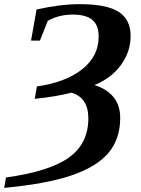

<svg xmlns="http://www.w3.org/2000/svg" viewBox="-62 -682 672 918"><path d="M104 -209.5 114.3 -268.6Q254.4 -289.1 332 -351.6Q409.7 -414.1 409.7 -506.8Q409.7 -562.5 378.9 -587.4Q348.1 -612.3 286.1 -612.3Q219.7 -612.3 166.5 -582.5L128.9 -487.8H86.4L112.8 -636.7Q228 -662.1 318.4 -662.1Q448.7 -662.1 505.6 -625.2Q562.5 -588.4 562.5 -510.3Q562.5 -433.6 515.6 -370.4Q468.8 -307.1 389.6 -275.4Q448.2 -257.3 480.5 -218Q512.7 -178.7 512.7 -118.2Q512.7 -16.1 455.3 50.5Q397.9 117.2 277.3 157.5Q156.7 197.8 -42 216.3L-33.2 166.5Q175.3 137.7 267.8 71Q360.4 4.4 360.4 -116.2Q360.4 -215.3 279.8 -238.8Q202.6 -219.2 104 -209.5Z"/></svg>

Font: Liberation Serif
Style: Bold Italic
Weight: 700
Italic angle: -16.333°
Designer: Steve Matteson
Foundry: Ascender Corporation
Version: Version 2.1.5